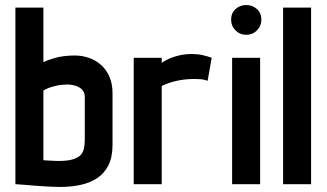

<svg xmlns="http://www.w3.org/2000/svg" viewBox="-20 -730 1296 761"><path d="M152 -484V-700H41V0Q59 1 77 2.5Q95 4 112.5 5.5Q130 7 147.5 8Q165 9 182.5 10Q200 11 218 11Q261 11 298.5 3Q336 -5 364.5 -23.5Q393 -42 409.5 -74.5Q426 -107 426 -156V-360Q426 -398 413.5 -426.5Q401 -455 379.5 -473.5Q358 -492 331.5 -501Q305 -510 277 -510Q254 -510 233.5 -507.5Q213 -505 193 -499Q173 -493 152 -484ZM152 -95V-371Q157 -375 170.5 -380.5Q184 -386 204 -390.5Q224 -395 247 -395Q258 -395 270 -392.5Q282 -390 292.5 -384.5Q303 -379 309.5 -369.5Q316 -360 316 -346V-175Q316 -156 312.5 -140.5Q309 -125 298.5 -114.5Q288 -104 267 -98Q246 -92 211 -92Q205 -92 195 -92.5Q185 -93 175.5 -93.5Q166 -94 159 -94.5Q152 -95 152 -95Z M803 -410 819 -501Q803 -507 783 -511.5Q763 -516 740 -516Q708 -516 677 -507Q646 -498 621 -481V-501H510V0H621V-389Q636 -397 652 -402Q668 -407 684.5 -410.5Q701 -414 718 -415.5Q735 -417 751 -417Q778 -417 790.5 -413.5Q803 -410 803 -410Z M900 0H1011V-501H900ZM956 -710Q931 -710 913.5 -694Q896 -678 896 -652Q896 -627 913.5 -609.5Q931 -592 956 -592Q981 -592 998.5 -609.5Q1016 -627 1016 -652Q1016 -678 998.5 -694Q981 -710 956 -710Z M1102 0H1213V-700H1102Z"/></svg>

Font: Advent Pro
Style: Bold
Weight: 700
Designer: VivaRado, Andreas Kalpakidis
Foundry: VivaRado, Andreas Kalpakidis
Version: Version 3.000